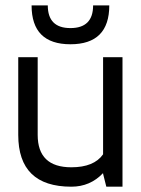

<svg xmlns="http://www.w3.org/2000/svg" viewBox="-20 -704 531 724"><path d="M249 0Q48.8 0 48.8 -195.3V-488.3H122.1V-195.3Q122.1 -73.2 249 -73.2Q334.5 -73.2 368.7 -122.1V-488.3H441.9V0H380.9L368.7 -48.8V-51.3Q320.3 0 249 0ZM99.1 -683.6H160.2Q160.2 -598.1 245.6 -598.1Q331.1 -598.1 331.1 -683.6H392.1Q392.1 -537.1 245.6 -537.1Q99.1 -537.1 99.1 -683.6Z"/></svg>

Font: Sanitrixie
Style: Regular
Weight: 400
Designer: Jayvee D. Enaguas (Grand Chaos)
Version: Version 1.1 - 6/9/2013